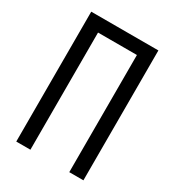

<svg xmlns="http://www.w3.org/2000/svg" viewBox="-178 -838 855 941"><g transform="rotate(30 250.0 -367.5)"><path d="M60 0H140V-663H360V0H440V-735H60Z"/></g></svg>

Font: Iosevka SS09
Style: Regular
Weight: 400
Monospace: yes
Designer: Belleve Invis
Foundry: Belleve Invis
Version: Version 5.2.1; ttfautohint (v1.8.3)